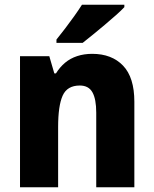

<svg xmlns="http://www.w3.org/2000/svg" viewBox="-20 -786 646 806"><path d="M367 -560Q449 -560 496.5 -510.5Q544 -461 544 -359V0H384V-313Q384 -370 368 -398.5Q352 -427 315 -427Q262 -427 243 -384.5Q224 -342 224 -253V0H64V-550H187L208 -478H215Q231 -504 253 -522.5Q275 -541 304 -550.5Q333 -560 367 -560ZM502 -756Q489 -742 467 -722.5Q445 -703 419.5 -681.5Q394 -660 370 -640.5Q346 -621 327 -606H217V-620Q234 -641 253.5 -666.5Q273 -692 291.5 -718Q310 -744 324 -766H502Z"/></svg>

Font: Noto Sans Khmer SemiCondensed ExtraBold
Style: Regular
Weight: 800
Width: 4
Designer: Danh Hong and the Monotype Design Team
Foundry: Monotype Imaging Inc.
Version: Version 2.004